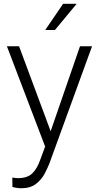

<svg xmlns="http://www.w3.org/2000/svg" viewBox="-20 -770 516 1003"><path d="M79.6 -528.3 244.6 -84.5 397.9 -528.3H460.9L237.8 84.5Q228.5 108.4 212.4 138.7Q196.3 168.9 167.2 191.2Q138.2 213.4 89.8 213.4Q80.6 213.4 65.9 211.2Q51.3 209 44.9 206.5L44.4 157.7Q49.8 158.7 60.1 159.7Q70.3 160.6 74.2 160.6Q122.1 160.6 147.7 136.7Q173.3 112.8 189.9 65.4L215.8 -4.4L16.1 -528.3ZM216.3 -613.3 309.6 -750H380.4L267.1 -613.3Z"/></svg>

Font: Vazirmatn UI FD ExtraLight
Style: Regular
Weight: 200
Designer: Saber Rastikerdar
Foundry: Saber Rastikerdar
Version: Version 33.003